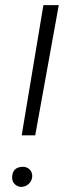

<svg xmlns="http://www.w3.org/2000/svg" viewBox="-20 -731 259 756"><path d="M211.4 -710.9 118.7 -198.2H65.4L150.9 -710.9ZM70.3 -74.2Q85.9 -74.2 96.4 -64Q106.9 -53.7 106.9 -38.1Q106.9 -21 94.5 -8.3Q82 4.4 64.9 4.9Q49.3 4.9 38.6 -5.4Q27.8 -15.6 27.8 -31.2Q27.8 -52.7 38.8 -63.5Q49.8 -74.2 70.3 -74.2Z"/></svg>

Font: Mardoto Light
Style: Italic
Weight: 300
Italic angle: -12°
Designer: Christian Robertson, Vahan Hovhannisyan
Foundry: Google
Version: Version 1.000